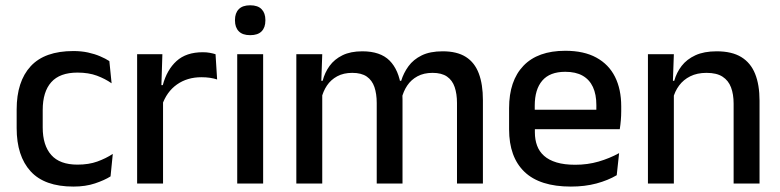

<svg xmlns="http://www.w3.org/2000/svg" viewBox="-20 -694 2948 726"><path d="M257.5 11.5Q148.5 11.5 95.8 -46.2Q43 -104 43 -209.5V-280Q43 -386 96 -443.5Q149 -501 257.5 -501Q287.5 -501 312.8 -495.5Q338 -490 358.5 -481.2Q379 -472.5 393.5 -463L402 -379Q378 -396 346.5 -407.8Q315 -419.5 273 -419.5Q206 -419.5 173.8 -383.2Q141.5 -347 141.5 -278V-212Q141.5 -144.5 173.8 -108Q206 -71.5 273 -71.5Q315.5 -71.5 348 -83.2Q380.5 -95 406.5 -112L398 -27Q375 -12.5 339.2 -0.5Q303.5 11.5 257.5 11.5Z M592.5 -295.5 571.5 -372H595.5Q611 -430 647.5 -463.2Q684 -496.5 747 -496.5Q762 -496.5 773.8 -494.2Q785.5 -492 795 -489L801 -393.5Q789 -397.5 774 -399.8Q759 -402 741.5 -402Q688 -402 649 -374.5Q610 -347 592.5 -295.5ZM498.5 0V-489H594L589.5 -346.5L596.5 -339.5V0Z M877 0V-489H975V0ZM926 -561Q897 -561 882.8 -575.8Q868.5 -590.5 868.5 -616.5V-618.5Q868.5 -644.5 882.8 -659.2Q897 -674 926 -674Q955 -674 969.2 -659.2Q983.5 -644.5 983.5 -618.5V-616.5Q983.5 -590 969.2 -575.5Q955 -561 926 -561Z M1708 0V-304.5Q1708 -339 1699.2 -364.8Q1690.5 -390.5 1670.2 -404.5Q1650 -418.5 1615.5 -418.5Q1582.5 -418.5 1558.5 -405.5Q1534.5 -392.5 1519.8 -370.5Q1505 -348.5 1498.5 -320.5L1485.5 -388.5H1497Q1506 -418 1524.5 -443.5Q1543 -469 1574.5 -484.5Q1606 -500 1654 -500Q1708 -500 1741.5 -478.8Q1775 -457.5 1790.5 -416.2Q1806 -375 1806 -315.5V0ZM1100.5 0V-489H1198.5L1194.5 -374.5L1198.5 -368.5V0ZM1404.5 0V-304.5Q1404.5 -339 1395.8 -364.8Q1387 -390.5 1366.8 -404.5Q1346.5 -418.5 1312 -418.5Q1279 -418.5 1255 -405.5Q1231 -392.5 1216.2 -370.5Q1201.5 -348.5 1195 -320.5L1179 -388.5H1200Q1208 -419.5 1226.2 -444.8Q1244.5 -470 1275 -485Q1305.5 -500 1350 -500Q1418 -500 1453 -465Q1488 -430 1497 -363Q1499.5 -353.5 1500.8 -341.5Q1502 -329.5 1502 -318V0Z M2138.5 11.5Q2021.5 11.5 1963.2 -44.2Q1905 -100 1905 -205V-285Q1905 -388.5 1959.2 -445.2Q2013.5 -502 2117.5 -502Q2188 -502 2235 -476.2Q2282 -450.5 2305.5 -403.5Q2329 -356.5 2329 -292V-273.5Q2329 -256.5 2327.5 -239Q2326 -221.5 2323.5 -205.5H2233.5Q2234.5 -231.5 2234.8 -254.5Q2235 -277.5 2235 -296.5Q2235 -337 2222 -365Q2209 -393 2183 -407.8Q2157 -422.5 2117.5 -422.5Q2059 -422.5 2030.5 -389.2Q2002 -356 2002 -294.5V-248.5L2002.5 -237V-193.5Q2002.5 -166 2010.8 -143.5Q2019 -121 2037.2 -104.8Q2055.5 -88.5 2084.5 -79.8Q2113.5 -71 2155 -71Q2202 -71 2243.2 -83Q2284.5 -95 2321 -115L2312 -31.5Q2279 -12 2235.2 -0.2Q2191.5 11.5 2138.5 11.5ZM1957 -205.5V-279H2303.5V-205.5Z M2754 0V-302Q2754 -337.5 2744.2 -363.5Q2734.5 -389.5 2712.2 -404Q2690 -418.5 2651.5 -418.5Q2616 -418.5 2590 -405.5Q2564 -392.5 2547.8 -370.5Q2531.5 -348.5 2524.5 -320.5L2508.5 -388.5H2529.5Q2538 -419.5 2557.5 -444.8Q2577 -470 2609.5 -485Q2642 -500 2690 -500Q2747.5 -500 2783 -478.2Q2818.5 -456.5 2835.2 -415Q2852 -373.5 2852 -313V0ZM2430 0V-489H2528L2524 -374.5L2528 -368.5V0Z"/></svg>

Font: Anek Bangla Medium
Style: Regular
Weight: 500
Designer: Sulekha Rajkumar (Bangla), Yesha Goshar (Latin)
Foundry: Ek Type
Version: Version 1.003